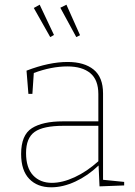

<svg xmlns="http://www.w3.org/2000/svg" viewBox="-20 -792 574 818"><path d="M419 -26 509 -17V-2L404 2L400 -87Q354 -43 301 -18.5Q248 6 198 6Q139 6 104.5 -30Q70 -66 70 -136Q70 -217 116 -246Q162 -275 248 -275H399V-391Q399 -452 364.5 -480.5Q330 -509 267 -509Q199 -509 124 -481L118 -392H101L93 -491Q189 -528 268 -528Q339 -528 379 -495.5Q419 -463 419 -394ZM201 -13Q246 -13 298 -37Q350 -61 399 -105V-256H250Q164 -256 127.5 -230Q91 -204 91 -140Q91 -77 121 -45Q151 -13 201 -13ZM210 -643 194 -634 124 -758 149 -772ZM321 -642 305 -634 237 -759 263 -772Z"/></svg>

Font: Bitter Pro Thin
Style: Regular
Weight: 250
Designer: Sol Matas, and Bitter project Authors
Foundry: Sol Matas
Version: Version 1.010